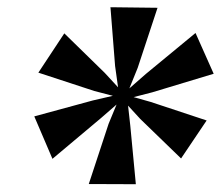

<svg xmlns="http://www.w3.org/2000/svg" viewBox="-20 -848 596 518"><path d="M72.5 -534 230.5 -577 284.5 -589.5 234.5 -602.5 83.5 -652 153.5 -758 262.5 -651.5 298.5 -612.5 290.5 -670 278 -828.5 405 -827 351.5 -665 329 -609.5 373.5 -648.5 507.5 -759 556.5 -649 391 -599 340.5 -586 386.5 -573 537.5 -523 468.5 -420.5 358.5 -527 325.5 -563 331.5 -509 346.5 -351 219.5 -351.5 273 -514 294.5 -566 252.5 -529.5 121.5 -419.5Z"/></svg>

Font: Merriweather 144pt
Style: Bold Italic
Weight: 700
Italic angle: -7.8°
Version: Version 2.101